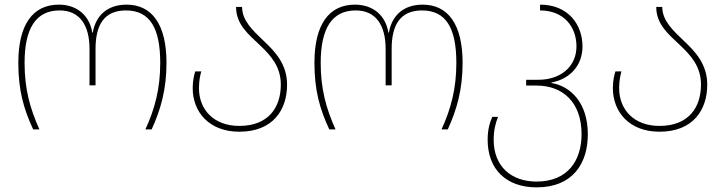

<svg xmlns="http://www.w3.org/2000/svg" viewBox="-20 -558 3129 828"><path d="M123 0H150C109 -91 86 -175 86 -287C86 -436 135 -513 237 -513C324 -513 366 -449 366 -347V-190H392V-347C392 -449 428 -513 523 -513C627 -513 671 -436 671 -287C671 -176 648 -89 607 0H634C673 -85 698 -172 698 -287C698 -453 635 -538 526 -538C445 -538 393 -493 380 -417H378C366 -493 310 -538 234 -538C122 -538 59 -453 59 -287C59 -169 82 -88 123 0Z M1012 10C1158 10 1218 -85 1218 -193C1218 -280 1168 -334 1117 -382C1070 -427 1024 -469 1024 -528H998C998 -453 1051 -410 1102 -362C1148 -318 1191 -271 1191 -193C1191 -94 1137 -15 1012 -15C901 -15 838 -86 838 -178C838 -214 845 -239 848 -250H822C818 -238 811 -212 811 -178C811 -74 883 10 1012 10Z M1400 0H1427C1386 -91 1363 -175 1363 -287C1363 -436 1412 -513 1514 -513C1601 -513 1643 -449 1643 -347V-190H1669V-347C1669 -449 1705 -513 1800 -513C1904 -513 1948 -436 1948 -287C1948 -176 1925 -89 1884 0H1911C1950 -85 1975 -172 1975 -287C1975 -453 1912 -538 1803 -538C1722 -538 1670 -493 1657 -417H1655C1643 -493 1587 -538 1511 -538C1399 -538 1336 -453 1336 -287C1336 -169 1359 -88 1400 0Z M2294 250C2451 250 2515 146 2515 21C2515 -115 2440 -187 2358 -200V-202C2440 -218 2492 -277 2492 -358C2492 -450 2432 -538 2309 -538V-513C2411 -513 2466 -443 2466 -358C2466 -270 2397 -214 2302 -214H2249V-189H2294C2405 -189 2488 -119 2488 21C2488 131 2431 225 2294 225C2184 225 2109 159 2109 45C2109 4 2117 -28 2128 -54H2103C2092 -29 2083 0 2083 45C2083 173 2164 250 2294 250Z M2824 10C2970 10 3030 -85 3030 -193C3030 -280 2980 -334 2929 -382C2882 -427 2836 -469 2836 -528H2810C2810 -453 2863 -410 2914 -362C2960 -318 3003 -271 3003 -193C3003 -94 2949 -15 2824 -15C2713 -15 2650 -86 2650 -178C2650 -214 2657 -239 2660 -250H2634C2630 -238 2623 -212 2623 -178C2623 -74 2695 10 2824 10Z"/></svg>

Font: Noto Sans Georgian Thin
Style: Regular
Weight: 100
Designer: Monotype Design Team, Akaki Razmadze
Foundry: Google LLC
Version: Version 2.005